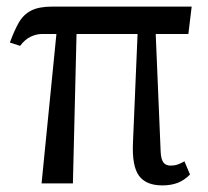

<svg xmlns="http://www.w3.org/2000/svg" viewBox="-20 -556 629 582"><path d="M106 0 151 -453H107Q91 -453 73.5 -445Q56 -437 41 -417L10 -427Q23 -463 37 -487.5Q51 -512 74.5 -524Q98 -536 138 -536H561L551 -453H452L467 -96Q468 -74 475 -64Q482 -54 498 -54Q509 -54 519 -57.5Q529 -61 539 -67L556 -27Q538 -9 518 -1.5Q498 6 472 6Q423 6 401.5 -23Q380 -52 383 -122L397 -453H212L201 0Z"/></svg>

Font: Noto Serif ExtraCondensed
Style: Regular
Weight: 400
Width: 2
Designer: Monotype Design Team
Foundry: Monotype Imaging Inc.
Version: Version 2.015